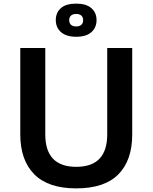

<svg xmlns="http://www.w3.org/2000/svg" viewBox="-20 -1023 842 1060"><path d="M92 0ZM92 -281V-758H230V-281Q230 -102 401 -102Q572 -102 572 -281V-758H710V-281Q710 -138 633.5 -60.5Q557 17 401 17Q246 17 169 -61Q92 -139 92 -281ZM288 -912Q288 -953 316 -978Q344 -1003 401 -1003Q456 -1003 484.5 -978Q513 -953 513 -912Q513 -871 484.5 -845.5Q456 -820 401 -820Q346 -820 317 -845.5Q288 -871 288 -912ZM439 -912Q439 -928 429 -937Q419 -946 401 -946Q382 -946 372 -937Q362 -928 362 -912Q362 -895 372 -886Q382 -877 401 -877Q419 -877 429 -886Q439 -895 439 -912Z"/></svg>

Font: Biryani
Style: Bold
Weight: 700
Designer: Dan Reynolds and Mathieu Reguer
Foundry: Dan Reynolds and Mathieu Reguer
Version: Version 1.004; ttfautohint (v1.1) -l 5 -r 5 -G 72 -x 0 -D la